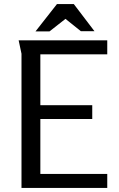

<svg xmlns="http://www.w3.org/2000/svg" viewBox="-20 -927 589 947"><path d="M72 -728H509V-659H179V-408H435V-340H179V-69H509V0H86V-662ZM303 -834 224 -772H155L261 -907H344L446 -773H379Z"/></svg>

Font: Rosario Light Light
Style: Regular
Weight: 300
Version: Version 1.101; ttfautohint (v1.8.1.43-b0c9)